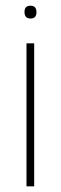

<svg xmlns="http://www.w3.org/2000/svg" viewBox="-20 -479 214 674"><path d="M73 -327H100V175H73ZM87 -459Q108 -459 108 -436Q108 -414 87 -414Q66 -414 66 -437Q66 -459 87 -459Z"/></svg>

Font: Tajawal ExtraLight
Style: Regular
Weight: 275
Designer: Boutros Fonts
Foundry: Created by Boutros International 2017
Version: Version 1.700